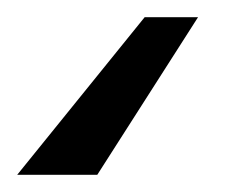

<svg xmlns="http://www.w3.org/2000/svg" viewBox="-35 -26 262 223"><path d="M-15 177 133 -6H195L78 177Z"/></svg>

Font: Coval
Style: Book Italic
Weight: 350
Foundry: Context Ltd
Version: Version 001.000